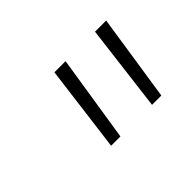

<svg xmlns="http://www.w3.org/2000/svg" viewBox="-54 -804 438 438"><g transform="rotate(-45 164.5 -585.0)"><path d="M139 -480H109L136 -690H172ZM271 -480H241L267 -690H303Z"/></g></svg>

Font: Exo 2.0 Extra Light
Style: Italic
Weight: 250
Italic angle: -8°
Designer: Natanael Gama
Version: Version 1.001;PS 001.001;hotconv 1.0.70;makeotf.lib2.5.58329